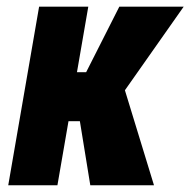

<svg xmlns="http://www.w3.org/2000/svg" viewBox="-20 -548 563 568"><path d="M241.2 -528.3 149.9 0H4.4L95.7 -528.3ZM523.4 -528.3 285.2 -189.5H160.6L168 -334.5H234.9L333 -528.3ZM247.1 0 210.9 -222.7 347.2 -288.6 435.5 0Z"/></svg>

Font: Roboto Condensed ExtraBold
Style: Italic
Weight: 800
Italic angle: -12°
Designer: Christian Robertson
Foundry: Google
Version: Version 3.008; 2023